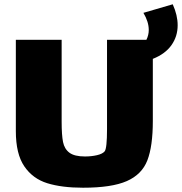

<svg xmlns="http://www.w3.org/2000/svg" viewBox="-20 -829 850 897"><path d="M810 -711Q810 -659 781 -618Q752 -577 694 -554V-264Q694 -146 668.5 -80Q643 -14 572.5 17Q502 48 368 48Q269 48 201 27Q133 6 93.5 -52Q54 -110 54 -216V-643H268V-261Q268 -198 274.5 -165.5Q281 -133 304.5 -115.5Q328 -98 377 -98Q407 -98 433 -104Q459 -110 469 -122Q480 -136 480 -226V-643H664Q675 -665 675 -689Q675 -727 650 -769L787 -809Q810 -758 810 -711Z"/></svg>

Font: Lalezar
Style: Regular
Weight: 400
Designer: Borna Izadpanah
Foundry: Borna Izadpanah
Version: Version 1.003;November 28, 2018;FontCreator 11.5.0.2421 64-b